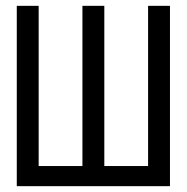

<svg xmlns="http://www.w3.org/2000/svg" viewBox="-20 -638 640 658"><path d="M37.5 0V-618H112.5V-69H262.5V-618H337.5V-69H487.5V-618H562.5V0Z"/></svg>

Font: Victor Mono Thin
Style: Regular
Weight: 100
Monospace: yes
Designer: Rune Bjørnerås
Version: Version 1.561;gftools[0.9.30]